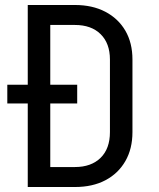

<svg xmlns="http://www.w3.org/2000/svg" viewBox="-20 -750 639 770"><path d="M91.3 0V-335H9.3V-410.2H91.3V-730H280.3Q350.6 -730 402.3 -702.9Q454.1 -675.8 482.7 -627Q511.2 -578.1 511.2 -511.2V-220.2Q511.2 -153.3 482.7 -103.8Q454.1 -54.2 402.6 -27.1Q351.1 0 280.3 0ZM181.6 -80.1H280.3Q345.7 -80.1 383.3 -116.9Q420.9 -153.8 420.9 -220.2V-511.2Q420.9 -576.2 383.5 -613Q346.2 -649.9 280.3 -649.9H181.6V-410.2H289.6V-335H181.6Z"/></svg>

Font: UDEV Gothic 35
Style: Regular
Weight: 400
Version: v2.1.0; ttfautohint (v1.8.4.7-5d5b-dirty) -l 6 -r 45 -G 200 